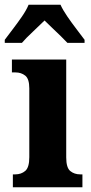

<svg xmlns="http://www.w3.org/2000/svg" viewBox="-42 -786 383 806"><path d="M12 0V-54H22Q47 -54 64 -68.5Q81 -83 81 -126V-415Q81 -455 64 -468.5Q47 -482 23 -482H8V-536H236V-125Q236 -82 253 -68Q270 -54 295 -54H304V0ZM-22 -619Q-8 -638 12 -664Q32 -690 50.5 -717Q69 -744 78 -766H212Q222 -744 240.5 -717Q259 -690 279 -664Q299 -638 313 -619V-606H241Q231 -617 213.5 -634Q196 -651 177 -669Q158 -687 145 -700Q124 -679 95 -652Q66 -625 50 -606H-22Z"/></svg>

Font: Noto Serif Tamil Condensed ExtraBold
Style: Italic
Weight: 800
Width: 3
Italic angle: -12°
Designer: Indian Type Foundry, Tom Grace, and the Monotype Design Team
Foundry: Monotype Imaging Inc.
Version: Version 2.003; ttfautohint (v1.8.4.7-5d5b)